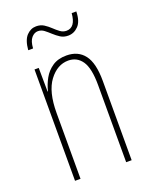

<svg xmlns="http://www.w3.org/2000/svg" viewBox="-134 -873 676 854"><g transform="rotate(-20 204.0 -446.0)"><path d="M225 -630Q280 -630 309.5 -591.5Q339 -553 339 -468V-93H313V-458Q313 -538 289.5 -572Q266 -606 225 -606Q173 -606 135 -555.5Q97 -505 97 -404V-93H71V-620H91L92 -508H94Q101 -538 116.5 -566Q132 -594 158.5 -612Q185 -630 225 -630ZM74 -710Q78 -757 97.5 -777.5Q117 -798 143 -798Q164 -798 179.5 -788Q195 -778 208 -765.5Q221 -753 234.5 -743Q248 -733 264 -733Q307 -733 312 -799H334Q333 -753 312.5 -731.5Q292 -710 264 -710Q243 -710 227.5 -720Q212 -730 198.5 -742.5Q185 -755 172 -765Q159 -775 143 -775Q126 -775 112.5 -759.5Q99 -744 97 -710Z"/></g></svg>

Font: Noto Sans Kannada UI ExtraCondensed Thin
Style: Regular
Weight: 100
Width: 2
Designer: Jelle Bosma - Monotype Design Team
Foundry: Monotype Imaging Inc.
Version: Version 2.005; ttfautohint (v1.8.4.7-5d5b)